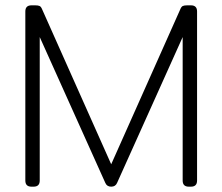

<svg xmlns="http://www.w3.org/2000/svg" viewBox="-20 -700 834 720"><path d="M75 -23V-657Q75 -680 98 -680H112Q123 -680 128.5 -677.5Q134 -675 138 -665L397 -84L656 -665Q660 -675 665.5 -677.5Q671 -680 682 -680H696Q719 -680 719 -657V-23Q719 0 696 0H688Q665 0 665 -23V-561L419 -14Q413 0 397 0Q381 0 375 -14L129 -561V-23Q129 0 106 0H98Q75 0 75 -23Z"/></svg>

Font: Mitr ExtraLight
Style: Regular
Weight: 275
Designer: Thanarat Vachiruckul
Foundry: Cadson Demak Co.,Ltd.
Version: Version 1.001